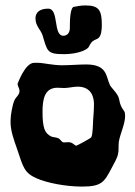

<svg xmlns="http://www.w3.org/2000/svg" viewBox="-20 -714 497 709"><path d="M441 -297C440 -305 431 -311 426 -325C421 -335 421 -350 416 -359C406 -378 390 -390 385 -402C371 -433 376 -476 298 -476C271 -476 239 -473 209 -473C175 -473 139 -482 121 -482C120 -482 118 -482 117 -482C114 -482 110 -482 106 -482C72 -482 45 -404 45 -405C45 -394 52 -389 52 -378C52 -363 40 -358 33 -343C26 -327 19 -289 19 -268C18 -232 31 -199 43 -164C66 -95 70 -76 114 -56C152 -39 221 -25 283 -25C356 -25 365 -42 392 -93C401 -110 413 -130 416 -146C419 -157 417 -179 419 -192C425 -224 442 -256 442 -286C442 -290 441 -293 441 -297ZM324 -272C323 -257 323 -218 317 -207C316 -204 266 -177 262 -176C255 -176 249 -189 233 -189C227 -189 221 -188 217 -188C206 -188 205 -200 194 -204C184 -208 179 -206 169 -210C146 -222 137 -239 137 -302C137 -350 146 -390 192 -390C200 -390 209 -389 217 -389C233 -389 251 -394 267 -394C320 -394 327 -351 327 -330C327 -309 325 -285 324 -272ZM345 -575C353 -583 356 -601 356 -621C356 -676 346 -694 295 -694C273 -694 260 -689 254 -689C239 -689 238 -637 238 -620C238 -617 238 -614 238 -611C238 -595 230 -582 214 -582C175 -582 199 -682 158 -682C110 -682 111 -650 111 -646C111 -618 130 -605 137 -584C155 -525 153 -514 216 -514C250 -514 288 -522 305 -537C309 -541 313 -553 320 -560C329 -568 340 -569 345 -575Z"/></svg>

Font: Freckle Face
Style: Regular
Weight: 400
Designer: Astigmatic (AOETI)
Foundry: Astigmatic (AOETI)
Version: Version 1.000